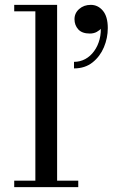

<svg xmlns="http://www.w3.org/2000/svg" viewBox="-20 -770 464 790"><path d="M215 -750V-26.5H302V0H38.5V-26.5H125.5V-723.5H38.5V-750ZM284.5 -488.5V-515.5Q309.5 -515.5 330.8 -527Q352 -538.5 367.2 -559.5Q382.5 -580.5 389.8 -608.2Q397 -636 394 -668.5H402.5Q403.5 -662.5 397 -654Q390.5 -645.5 378.2 -638.8Q366 -632 349.5 -632Q317.5 -632 302 -649.2Q286.5 -666.5 286.5 -691Q286.5 -716 305.8 -733Q325 -750 353.5 -750Q383 -750 403.2 -726Q423.5 -702 423.5 -654.5Q423.5 -613.5 407.5 -575.5Q391.5 -537.5 360.5 -513Q329.5 -488.5 284.5 -488.5Z"/></svg>

Font: Bodoni Moda 9pt
Style: Regular
Weight: 400
Designer: Owen Earl
Foundry: indestructible type
Version: Version 2.005